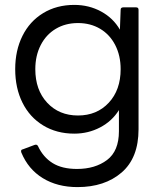

<svg xmlns="http://www.w3.org/2000/svg" viewBox="-20 -535 663 783"><path d="M67 87Q66 85 66 81Q66 75 73 74L121 56Q123 55 126 55Q132 55 135 61Q156 106 194.5 130Q233 154 294 154Q368 154 416.5 117.5Q465 81 465 0V-86Q437 -41 388.5 -15.5Q340 10 283 10Q211 10 156 -23.5Q101 -57 71.5 -116.5Q42 -176 42 -253Q42 -329 71.5 -388.5Q101 -448 156 -481.5Q211 -515 283 -515Q343 -515 392.5 -488Q442 -461 469 -414L472 -495Q472 -505 483 -505H535Q545 -505 545 -495V-8Q545 109 476 168.5Q407 228 296 228Q214 228 154.5 191.5Q95 155 67 87ZM472 -253Q472 -308 450 -351Q428 -394 388.5 -417.5Q349 -441 298 -441Q247 -441 207.5 -417.5Q168 -394 146 -351Q124 -308 124 -253Q124 -168 172.5 -116Q221 -64 298 -64Q375 -64 423.5 -116Q472 -168 472 -253Z"/></svg>

Font: LINE Seed Sans TH App
Style: Regular
Weight: 400
Designer: Dalton Maag Ltd | Thai characters by Cadson Demak Co.,Ltd.
Foundry: Dalton Maag Ltd
Version: Version 1.003